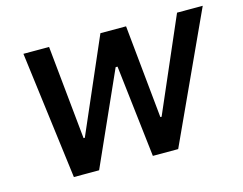

<svg xmlns="http://www.w3.org/2000/svg" viewBox="-81 -669 1002 793"><g transform="rotate(-15 420.5 -272.5)"><path d="M144.2 0H252.1L428.3 -393.8H436.4L481.9 0H590.2L841.3 -545.5H731.5L558.6 -146.7H553.3L513.5 -545.5H403.8L229.8 -144.9H224.4L184.3 -545.5H74.6Z"/></g></svg>

Font: Magic Ui Pro Medium
Style: Italic
Weight: 500
Italic angle: -9.39999°
Designer: Stefan Endress, Andreas Faust
Version: Version 1.000;FEAKit 1.0